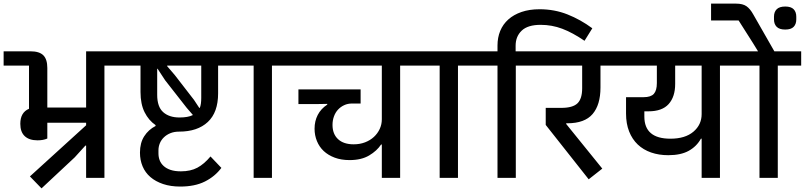

<svg xmlns="http://www.w3.org/2000/svg" viewBox="-40 -981 4439 1059"><path d="M125 -8 435 -290V-304H221V-217Q199 -207 167 -207Q121 -207 96.5 -230Q72 -253 72 -298Q72 -361 120 -381V-619H-20V-698H128Q177 -698 199 -676Q221 -654 221 -606V-388H435V-698H665V-619H536V0H435V-178H431L372 -113L189 58Z M954 48Q901 48 859.5 34Q818 20 789.5 -4.5Q761 -29 746.5 -63.5Q732 -98 732 -139Q732 -193 755.5 -229.5Q779 -266 818 -286V-291Q780 -317 757.5 -362Q735 -407 735 -473V-619H625V-698H1270V-619H1163V-466Q1163 -361 1106 -308Q1049 -255 948 -255Q921 -255 900 -246.5Q879 -238 864 -223.5Q849 -209 841.5 -190.5Q834 -172 834 -152V-135Q834 -115 840.5 -97.5Q847 -80 862 -66Q877 -52 900.5 -44Q924 -36 958 -36Q1011 -36 1048.5 -56Q1086 -76 1121 -118L1181 -55Q1146 -8 1090.5 20Q1035 48 954 48ZM1062 -386Q1070 -405 1070 -441V-619H882V-616L924 -567L1030 -430L1059 -386ZM827 -458Q827 -392 860 -362.5Q893 -333 950 -333Q997 -333 1023 -346V-348L990 -386L871 -538L829 -602H827Z M1359 -619H1230V-698H1589V-619H1460V0H1359Z M2066 -184H2062Q2039 -149 1996 -123.5Q1953 -98 1888 -98Q1842 -98 1806 -111.5Q1770 -125 1745.5 -148Q1721 -171 1708 -203Q1695 -235 1695 -271Q1695 -313 1712.5 -347Q1730 -381 1765 -404V-408L1708 -407H1606V-488H1949V-410H1901Q1878 -410 1858.5 -401Q1839 -392 1824.5 -376.5Q1810 -361 1802 -339Q1794 -317 1794 -292Q1794 -242 1824.5 -213.5Q1855 -185 1911 -185Q1945 -185 1973.5 -196Q2002 -207 2022.5 -226Q2043 -245 2054.5 -270Q2066 -295 2066 -323V-619H1549V-698H2296V-619H2167V0H2066Z M2385 -619H2256V-698H2615V-619H2486V0H2385Z M2704 -619H2575V-698H2704V-730Q2704 -774 2719 -810.5Q2734 -847 2763.5 -873.5Q2793 -900 2836.5 -915Q2880 -930 2936 -930Q3018 -930 3090 -901.5Q3162 -873 3227 -825L3184 -756Q3118 -801 3061 -822.5Q3004 -844 2942 -844Q2871 -844 2837.5 -812Q2804 -780 2804 -729V-698H2934V-619H2805V0H2704Z M2970 -292V-386H3056Q3119 -386 3145 -411Q3171 -436 3171 -494V-619H2894V-698H3380V-619H3272V-498Q3272 -403 3228.5 -352Q3185 -301 3089 -301H3083V-297L3282 -51L3207 8Z M3830 -216H3826Q3802 -173 3758.5 -149Q3715 -125 3646 -125Q3594 -125 3551 -140Q3508 -155 3477.5 -184Q3447 -213 3430 -256Q3413 -299 3413 -355V-445H3510Q3550 -445 3566.5 -463.5Q3583 -482 3583 -523V-619H3328V-698H4060V-619H3931V0H3830ZM3658 -216Q3739 -216 3784.5 -254.5Q3830 -293 3830 -352V-619H3684V-518Q3684 -447 3648 -407Q3612 -367 3537 -367H3514V-338Q3514 -216 3658 -216Z M4149 -619H4020V-698H4141L4114 -742L4034 -868H3882V-961H4020Q4057 -961 4077.5 -946.5Q4098 -932 4115 -901L4231 -698H4379V-619H4250V0H4149ZM4291 -818Q4259 -818 4244 -833Q4229 -848 4229 -874V-889Q4229 -915 4244 -930Q4259 -945 4291 -945Q4323 -945 4337.5 -930Q4352 -915 4352 -889V-874Q4352 -848 4337.5 -833Q4323 -818 4291 -818Z"/></svg>

Font: IBM Plex Sans Devanagari Medium
Style: Regular
Weight: 500
Designer: Mike Abbink, Paul van der Laan, Pieter van Rosmalen, Erin McLaughlin
Foundry: Bold Monday
Version: Version 1.1